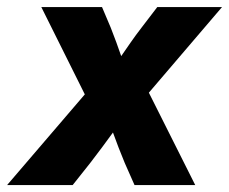

<svg xmlns="http://www.w3.org/2000/svg" viewBox="-61 -536 663 556"><path d="M-40.5 0 184.6 -262.7 58.6 -515.6H234.4L259.8 -455.6Q268.6 -433.6 275.9 -413.3Q283.2 -393.1 290 -373.5Q303.7 -393.6 317.9 -413.8Q332 -434.1 348.6 -455.6L394.5 -515.6H582L370.1 -267.6L504.4 0H328.6L300.3 -64Q290.5 -87.4 282.2 -109.1Q273.9 -130.9 266.1 -152.3Q250.5 -130.9 234.4 -109.1Q218.3 -87.4 200.2 -64L149.4 0Z"/></svg>

Font: Inter Display ExtraBold
Style: Italic
Weight: 800
Italic angle: -9.39999°
Designer: Rasmus Andersson
Foundry: rsms
Version: Version 4.000;git-a52131595